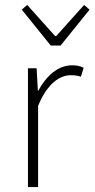

<svg xmlns="http://www.w3.org/2000/svg" viewBox="-20 -756 382 776"><path d="M93 0H134V-328C171 -419 222 -452 266 -452C284 -452 294 -450 307 -446L318 -482C303 -490 288 -492 271 -492C214 -492 167 -449 135 -390H133L128 -480H93ZM185 -572H225L342 -717L320 -736L207 -610H203L90 -736L68 -717Z"/></svg>

Font: Source Sans Pro Light
Style: Regular
Weight: 300
Designer: Paul D. Hunt
Foundry: Adobe Systems Incorporated
Version: Version 3.006;hotconv 1.0.111;makeotfexe 2.5.65597